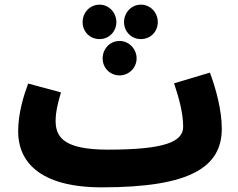

<svg xmlns="http://www.w3.org/2000/svg" viewBox="-20 -784 1023 825"><path d="M408 -616C448 -616 480 -648 480 -689C480 -730 448 -764 408 -764C366 -764 335 -730 335 -689C335 -648 366 -616 408 -616ZM585 -616C627 -616 658 -648 658 -689C658 -730 627 -764 585 -764C545 -764 513 -730 513 -689C513 -648 545 -616 585 -616ZM494 -460C534 -460 567 -493 567 -533C567 -574 534 -608 494 -608C452 -608 421 -574 421 -533C421 -493 452 -460 494 -460ZM418 21C796 21 933 -65 933 -231C933 -311 908 -402 882 -472L728 -426C750 -360 767 -297 767 -239C767 -174 685 -141 444 -141C255 -141 219 -194 219 -265C219 -306 231 -349 242 -387L101 -425C82 -374 58 -298 58 -219C58 -96 142 21 418 21Z"/></svg>

Font: Noto Sans Arabic UI XCn Bk
Style: Regular
Weight: 900
Width: 2
Designer: Monotype Design Team, Nadine Chahine and Nizar Qandah
Foundry: Monotype Imaging Inc.
Version: Version 2.010